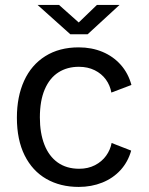

<svg xmlns="http://www.w3.org/2000/svg" viewBox="-20 -726 588 756"><path d="M290 -539.5Q341 -539.5 383.5 -521.8Q426 -504 455.5 -470.8Q485 -437.5 497.5 -391.5L418.5 -361.5Q413.5 -390 396.8 -413Q380 -436 352.8 -449.5Q325.5 -463 290.5 -463Q244.5 -463 210 -441Q175.5 -419 156.2 -374.2Q137 -329.5 137 -263.5Q137 -202 154.8 -156.5Q172.5 -111 207.2 -86.2Q242 -61.5 292 -61.5Q326.5 -61.5 353.8 -75.5Q381 -89.5 397.8 -112.8Q414.5 -136 419.5 -163L496.5 -133Q484 -88.5 454.5 -56.2Q425 -24 382.5 -7Q340 10 290 10Q217.5 10 162.5 -21.5Q107.5 -53 77 -114.2Q46.5 -175.5 46.5 -262.5Q46.5 -345.5 75 -408Q103.5 -470.5 158.5 -505Q213.5 -539.5 290 -539.5ZM128 -706.5H212.5L290 -637.5L361.5 -706.5H450.5L325 -591H257Z"/></svg>

Font: 1883 Sans
Style: Regular
Weight: 400
Designer: 1883 Sans project is a fork of Public Sans.
Version: Version 1.009